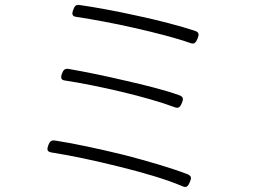

<svg xmlns="http://www.w3.org/2000/svg" viewBox="-20 -751 1020 772"><path d="M519 -639C603 -620 686 -599 745 -578C761 -572 767 -579 774 -595C781 -612 781 -621 764 -627C703 -647 619 -669 535 -687C449 -706 363 -722 299 -731C285 -733 280 -726 275 -713C268 -695 269 -685 288 -683C353 -673 436 -658 519 -639ZM468 -382C548 -363 626 -341 682 -320C698 -314 704 -320 711 -336C718 -352 718 -362 701 -368C643 -389 562 -409 483 -427C402 -446 319 -463 255 -474C241 -476 235 -470 230 -457C223 -439 224 -429 243 -427C308 -417 388 -401 468 -382ZM459 -81C556 -57 649 -30 714 -2C730 5 736 -2 743 -18C750 -34 751 -43 735 -50C668 -76 575 -103 479 -128C380 -152 280 -174 201 -186C187 -188 180 -182 175 -169C168 -151 168 -141 187 -138C264 -126 363 -105 459 -81Z"/></svg>

Font: GenSenRounded2 TW L
Style: Regular
Weight: 300
Version: Version 2.100;PS 2.1;hotconv 16.6.51;makeotf.lib2.5.65220 DE